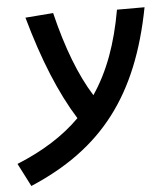

<svg xmlns="http://www.w3.org/2000/svg" viewBox="-104 -575 744 854"><g transform="rotate(-5 267.5 -148.0)"><path d="M1.5 230.5C327.6 92.3 498 -131.3 572.3 -517.6H449.2C422.9 -368.2 379.4 -247.6 311.5 -147.9C252.4 -242.2 203.6 -367.7 165 -527.3L40.5 -517.6C94.2 -325.2 157.2 -171.4 231.9 -52.2C158.7 21 65.9 79.6 -51.3 127.4Z"/></g></svg>

Font: Cascadia Code SemiBold
Style: Italic
Weight: 600
Italic angle: -10°
Monospace: yes
Designer: Aaron Bell
Foundry: Saja Typeworks
Version: Version 2404.023